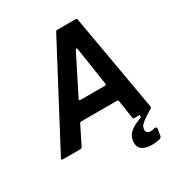

<svg xmlns="http://www.w3.org/2000/svg" viewBox="-259 -912 1190 1274"><g transform="rotate(-30 336.0 -275.0)"><path d="M-29 0Q-34 0 -36.5 -3.5Q-39 -7 -36 -12L357 -756Q361 -763 369 -763H510Q520 -763 521 -754L651 -11V-9Q651 0 642 0H519Q510 0 509 -9L488 -148Q487 -157 477 -157H203Q195 -157 191 -150L120 -7Q116 0 108 0ZM458 -283Q462 -283 465 -286Q468 -289 467 -294L423 -585Q422 -592 417 -592Q413 -592 410 -587L263 -295L261 -290Q261 -287 263.5 -285Q266 -283 270 -283ZM435 144Q435 97 466 68Q497 39 559 18L562 0H643Q583 37 560 57Q537 77 537 101Q537 130 574 130Q584 130 601 125H606Q621 125 618 140L610 189Q607 203 592 206Q564 213 536 213Q487 213 461 195Q435 177 435 144Z"/></g></svg>

Font: Open Sauce Two
Style: Bold Italic
Weight: 700
Italic angle: -10°
Designer: Alfredo Marco Pradil
Foundry: Creative Sauce Fz LLC
Version: Version 1.477